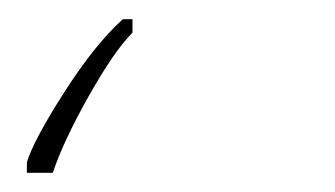

<svg xmlns="http://www.w3.org/2000/svg" viewBox="-20 42 349 200"><path d="M35 222Q46 189 72.5 142Q99 95 118 76V62H108Q79 88 47 138Q15 188 8 211V222Z"/></svg>

Font: Noto Sans Display SemiCondensed Thin
Style: Italic
Weight: 250
Width: 4
Designer: Monotype Design team
Foundry: Monotype Imaging Inc.
Version: 1.000